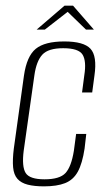

<svg xmlns="http://www.w3.org/2000/svg" viewBox="-20 -652 378 681"><path d="M136 9Q102 9 78.5 3Q55 -3 42 -17.5Q29 -32 26.5 -58.5Q24 -85 29 -125L65 -384Q75 -453 107 -479Q139 -505 208 -505Q277 -505 301 -479Q325 -453 315 -384L307 -324H271L279 -385Q287 -435 273 -458Q259 -481 204 -481Q151 -481 130 -458Q109 -435 102 -385L64 -117Q57 -61 71 -38.5Q85 -16 138 -16Q192 -16 212.5 -38.5Q233 -61 242 -117L250 -177H286L280 -125Q272 -72 256 -43Q240 -14 211 -2.5Q182 9 136 9ZM110 -547 209 -632H239L313 -547H285L220 -610L139 -547Z"/></svg>

Font: Alumni Sans Thin ExtraLight
Style: Italic
Weight: 250
Italic angle: -8°
Version: Version 1.016